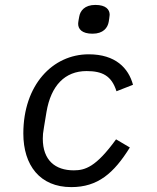

<svg xmlns="http://www.w3.org/2000/svg" viewBox="-20 -749 640 781"><path d="M269.9 12.1C377.8 12.1 442.8 -44 508.2 -149.1L452.1 -182.2C370 -68.9 326 -56.1 279.8 -56.1C204.9 -56.1 154.1 -96.9 154.1 -185C154.1 -198.2 154.8 -209.2 159.1 -233L169 -293C187.1 -400.9 244 -459.9 332 -459.9C396 -459.9 433.9 -441.1 453.8 -377.8L521 -404.1C502.8 -471.9 449.9 -528.1 340.9 -528.1C193.9 -528.1 74.9 -403.1 74.9 -206C74.9 -77.1 142 12.1 269.9 12.1ZM297.9 -652C297.9 -631 313.2 -611.9 356.2 -611.9C400.2 -611.9 418 -636 422.2 -660.2C422.9 -665.8 426.1 -682.2 426.1 -688.9C426.1 -709.9 411.2 -729 367.9 -729C324.2 -729 306.1 -704.9 302.2 -681.1C301.1 -675.1 297.9 -659.1 297.9 -652Z"/></svg>

Font: Margiela Mono Italic Italic
Style: Regular
Weight: 400
Designer: Mike Abbink, Paul van der Laan, Pieter van Rosmalen
Foundry: Bold Monday
Version: Version 2.003 2021